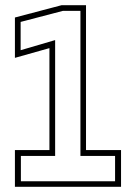

<svg xmlns="http://www.w3.org/2000/svg" viewBox="-20 -720 524 740"><path d="M37.5 0V-141.5H170.5V-534.5L37.5 -497V-652.5L217.5 -700H311.5V-141.5H446.5V0ZM60.5 -21.5H423.5V-119H290V-678H222L59.5 -635.5V-526.5L192.5 -565.5V-119H60.5Z"/></svg>

Font: Tourney ExtraLight
Style: Regular
Weight: 250
Designer: Tyler Finck
Foundry: Etcetera Type Co
Version: Version 1.015